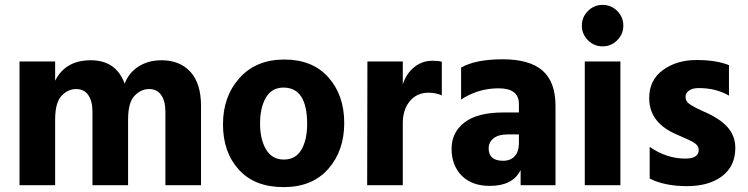

<svg xmlns="http://www.w3.org/2000/svg" viewBox="-20 -759 3064 787"><path d="M804 0H658V-301Q658 -344 641 -369Q624 -394 591 -394Q558 -394 531.5 -366.5Q505 -339 505 -268V0H359V-301Q359 -344 342 -369Q325 -394 292 -394Q259 -394 232.5 -366.5Q206 -339 206 -268V0H60V-507H206V-428Q248 -512 352 -512Q456 -512 491 -416Q508 -461 548 -486.5Q588 -512 642 -512Q717 -512 760.5 -464.5Q804 -417 804 -325Z M1239 -251Q1239 -400 1142 -400Q1094 -400 1070 -359Q1046 -318 1046 -253Q1046 -188 1070.5 -146.5Q1095 -105 1143.5 -105Q1192 -105 1215.5 -145.5Q1239 -186 1239 -251ZM1145.5 -515Q1261 -515 1326 -442Q1391 -369 1391 -255Q1391 -141 1325.5 -66.5Q1260 8 1142 8Q1024 8 959 -63.5Q894 -135 894 -249.5Q894 -364 962 -439.5Q1030 -515 1145.5 -515Z M1631 0H1485L1486 -507H1631V-413Q1645 -457 1677.5 -483.5Q1710 -510 1753 -510Q1777 -510 1791 -506V-368Q1767 -379 1736 -379Q1689 -379 1660 -344.5Q1631 -310 1631 -253Z M1988 3Q1914 3 1872.5 -39Q1831 -81 1831 -149Q1831 -217 1884.5 -257.5Q1938 -298 2043 -298H2107V-333Q2107 -397 2023.5 -397Q1940 -397 1870 -351V-482Q1930 -516 2040.5 -516Q2151 -516 2204 -469.5Q2257 -423 2257 -325V0H2114V-62Q2082 3 1988 3ZM2042 -100Q2073 -100 2090 -119Q2107 -138 2107 -171V-208H2060Q2023 -208 2003 -192Q1983 -176 1983 -151Q1983 -100 2042 -100Z M2510 -714Q2535 -689 2535 -654Q2535 -619 2510 -594Q2485 -569 2450 -569Q2415 -569 2390 -594Q2365 -619 2365 -654Q2365 -689 2390 -714Q2415 -739 2450 -739Q2485 -739 2510 -714ZM2523 0H2377V-507H2523Z M2994 -153Q2994 -78 2940 -37Q2886 4 2795.5 4Q2705 4 2643 -27V-157Q2712 -109 2789 -109Q2844 -109 2844 -144Q2844 -163 2822 -176Q2806 -185 2779 -196.5Q2752 -208 2742 -213Q2641 -261 2641 -357Q2641 -431 2697.5 -472Q2754 -513 2835 -513Q2916 -513 2968 -492V-367Q2915 -398 2844 -398Q2818 -398 2804 -387.5Q2790 -377 2790 -364.5Q2790 -352 2795 -344Q2800 -336 2811.5 -329Q2823 -322 2833.5 -316.5Q2844 -311 2862 -303Q2930 -274 2962 -238Q2994 -202 2994 -153Z"/></svg>

Font: Hind Jalandhar
Style: Bold
Weight: 700
Designer: Namrata Goyal
Foundry: Indian Type Foundry
Version: Version 0.702;PS 1.0;hotconv 1.0.81;makeotf.lib2.5.63406